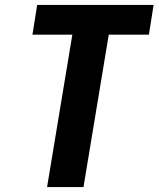

<svg xmlns="http://www.w3.org/2000/svg" viewBox="-20 -755 640 775"><path d="M170 0 272 -615H111L130 -735H600L581 -615H419L317 0Z"/></svg>

Font: Iosevka Curly HvExObl
Style: Regular
Weight: 900
Width: 7
Italic angle: -9°
Monospace: yes
Designer: Belleve Invis
Foundry: Belleve Invis
Version: Version 11.1.0; ttfautohint (v1.8.3)